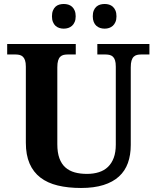

<svg xmlns="http://www.w3.org/2000/svg" viewBox="-20 -935 787 965"><path d="M731 -661.1H688Q677.7 -661.1 668.5 -658.9Q659.2 -656.7 652.1 -649.9Q645 -643.1 641.1 -630.4Q637.2 -617.7 637.2 -596.2V-206.1Q637.2 -155.8 622.8 -115.7Q608.4 -75.7 577.9 -47.9Q547.4 -20 500 -5.1Q452.6 9.8 387.2 9.8Q321.8 9.8 270.3 -2.7Q218.8 -15.1 183.1 -42.5Q147.5 -69.8 128.7 -113Q109.9 -156.2 109.9 -217.8V-600.1Q109.9 -620.1 105.7 -632.1Q101.6 -644 94.5 -650.4Q87.4 -656.7 78.4 -658.9Q69.3 -661.1 59.1 -661.1H16.1V-713.9H360.8V-661.1H318.8Q308.6 -661.1 299.3 -658.9Q290 -656.7 283 -649.9Q275.9 -643.1 272 -630.4Q268.1 -617.7 268.1 -596.2V-210Q268.1 -168 278.6 -139.4Q289.1 -110.8 308.6 -93.5Q328.1 -76.2 355.5 -68.6Q382.8 -61 417 -61Q450.2 -61 477.1 -69.6Q503.9 -78.1 522.7 -96.2Q541.5 -114.3 551.8 -142.1Q562 -169.9 562 -208V-600.1Q562 -620.1 558.1 -632.1Q554.2 -644 547.1 -650.4Q540 -656.7 530.8 -658.9Q521.5 -661.1 511.2 -661.1H469.2V-713.9H731ZM241.2 -853Q241.2 -870.1 246.1 -882.1Q251 -894 259 -901.4Q267.1 -908.7 277.8 -911.9Q288.6 -915 300.3 -915Q312 -915 322.8 -911.9Q333.5 -908.7 341.8 -901.4Q350.1 -894 355.2 -882.1Q360.4 -870.1 360.4 -853Q360.4 -836.4 355.2 -824.5Q350.1 -812.5 341.8 -805.2Q333.5 -797.9 322.8 -794.4Q312 -791 300.3 -791Q288.6 -791 277.8 -794.4Q267.1 -797.9 259 -805.2Q251 -812.5 246.1 -824.5Q241.2 -836.4 241.2 -853ZM446.3 -853Q446.3 -870.1 451.2 -882.1Q456.1 -894 464.4 -901.4Q472.7 -908.7 483.4 -911.9Q494.1 -915 506.3 -915Q517.6 -915 528.1 -911.9Q538.6 -908.7 546.9 -901.4Q555.2 -894 560.3 -882.1Q565.4 -870.1 565.4 -853Q565.4 -836.4 560.3 -824.5Q555.2 -812.5 546.9 -805.2Q538.6 -797.9 528.1 -794.4Q517.6 -791 506.3 -791Q494.1 -791 483.4 -794.4Q472.7 -797.9 464.4 -805.2Q456.1 -812.5 451.2 -824.5Q446.3 -836.4 446.3 -853Z"/></svg>

Font: Droids
Style: b
Weight: 700
Foundry: Ascender Corporation
Version: Version 1.00 build 113